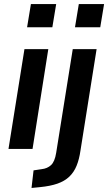

<svg xmlns="http://www.w3.org/2000/svg" viewBox="-20 -737 535 950"><path d="M114 -602 133 -717H258L239 -602ZM22 0 101 -494H219L141 0ZM351 -602 370 -717H495L476 -602ZM136 193 146 106 186 100Q214 97 232.5 80Q251 63 258 19L340 -494H458L378 9Q372 51 359 83Q346 115 323 137Q300 159 264.5 171.5Q229 184 177 189Z"/></svg>

Font: Nunito Sans 10pt Condensed
Style: Bold Italic
Weight: 700
Width: 3
Italic angle: -9°
Designer: Vernon Adams
Foundry: Vernon Adams
Version: Version 3.101;gftools[0.9.27]